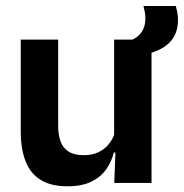

<svg xmlns="http://www.w3.org/2000/svg" viewBox="-20 -626 629 657"><path d="M179 -490.5V-195.5Q179 -165 187.2 -142.2Q195.5 -119.5 214.8 -107.2Q234 -95 266.5 -95Q296 -95 317.5 -105.5Q339 -116 353 -133.8Q367 -151.5 373.5 -173.5L393.5 -104H369.5Q361.5 -72 342.8 -45.8Q324 -19.5 291.8 -4Q259.5 11.5 211 11.5Q155 11.5 119.8 -10Q84.5 -31.5 67.8 -73.5Q51 -115.5 51 -177V-490.5ZM498.5 -490.5V0H371L375.5 -119L370.5 -129.5V-490.5ZM463 -436 425 -486.5Q452 -497.5 464.8 -516.5Q477.5 -535.5 477.5 -562Q477.5 -573.5 475.5 -584.8Q473.5 -596 471 -605.5H581.5Q584.5 -595 586.8 -582.8Q589 -570.5 589 -556.5Q589 -509.5 559.5 -479.8Q530 -450 463 -436Z"/></svg>

Font: Anek Latin Medium SemiBold
Style: Regular
Weight: 600
Version: Version 1.003